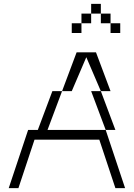

<svg xmlns="http://www.w3.org/2000/svg" viewBox="-20 -970 690 990"><path d="M500 -500H450L525 -300H575ZM25 0H75L158 -250H492L575 0H625L525 -300H225L300 -500H250L175 -300H125ZM300 -500H350L425 -675L500 -500H550L475 -700H375ZM350 -800H400V-850H350ZM400 -850H450V-900H400ZM450 -900H500V-950H450ZM500 -850H550V-900H500ZM550 -800H600V-850H550Z"/></svg>

Font: LS-VG5000 Light Shifted
Style: Regular
Weight: 400
Designer: Justin Bihan, 2021
Foundry: Justin Bihan, 2021
Version: Version 1.000;Glyphs 3.1.2 (3151)